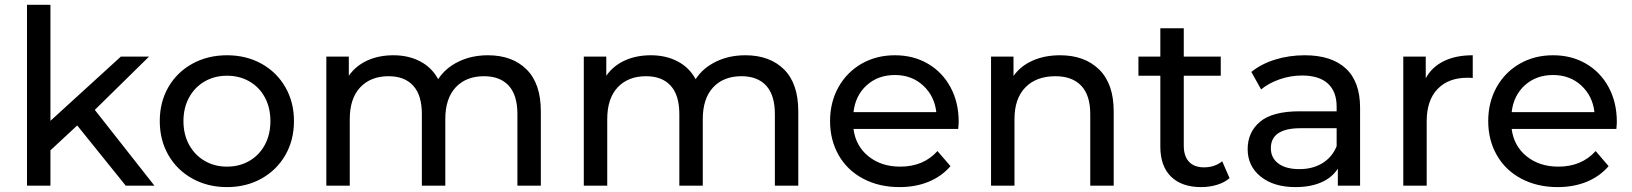

<svg xmlns="http://www.w3.org/2000/svg" viewBox="-20 -762 6698 788"><path d="M90.8 0V-742.2H187V-266.1L476.1 -529.8H591.8L369.1 -311L613.8 0H496.1L296.9 -247.1L187 -145V0Z M635.7 -265.1Q635.7 -343.3 671.1 -404.5Q706.5 -465.8 769.5 -500.5Q832.5 -535.2 911.6 -535.2Q990.7 -535.2 1053.2 -500.5Q1115.7 -465.8 1151.1 -404.3Q1186.5 -342.8 1186.5 -265.1Q1186.5 -187 1151.1 -125.5Q1115.7 -64 1053.2 -29.1Q990.7 5.9 911.6 5.9Q832.5 5.9 769.5 -29.1Q706.5 -64 671.1 -125.5Q635.7 -187 635.7 -265.1ZM732.9 -265.1Q732.9 -210 756.3 -167.5Q779.8 -125 820.3 -101.6Q860.8 -78.1 911.6 -78.1Q962.9 -78.1 1003.4 -101.6Q1043.9 -125 1066.9 -167.5Q1089.8 -210 1089.8 -265.1Q1089.8 -320.3 1066.9 -362.5Q1043.9 -404.8 1003.4 -428Q962.9 -451.2 911.6 -451.2Q860.8 -451.2 820.3 -428Q779.8 -404.8 756.3 -362.3Q732.9 -319.8 732.9 -265.1Z M1319.3 0V-529.8H1411.6V-451.2Q1440.4 -492.2 1487.5 -513.7Q1534.7 -535.2 1594.7 -535.2Q1656.7 -535.2 1704.6 -510Q1752.4 -484.9 1778.3 -437Q1808.1 -482.9 1861.8 -509Q1915.5 -535.2 1982.4 -535.2Q2082.5 -535.2 2141.1 -477.1Q2199.7 -418.9 2199.7 -305.2V0H2103.5V-293.9Q2103.5 -371.1 2068.1 -410.2Q2032.7 -449.2 1966.3 -449.2Q1893.1 -449.2 1850.3 -403.6Q1807.6 -357.9 1807.6 -272.9V0H1711.4V-293.9Q1711.4 -371.1 1676 -410.2Q1640.6 -449.2 1574.7 -449.2Q1501.5 -449.2 1458.5 -403.6Q1415.5 -357.9 1415.5 -272.9V0Z M2376 0V-529.8H2468.3V-451.2Q2497.1 -492.2 2544.2 -513.7Q2591.3 -535.2 2651.4 -535.2Q2713.4 -535.2 2761.2 -510Q2809.1 -484.9 2835 -437Q2864.7 -482.9 2918.5 -509Q2972.2 -535.2 3039.1 -535.2Q3139.2 -535.2 3197.8 -477.1Q3256.3 -418.9 3256.3 -305.2V0H3160.2V-293.9Q3160.2 -371.1 3124.8 -410.2Q3089.4 -449.2 3022.9 -449.2Q2949.7 -449.2 2907 -403.6Q2864.3 -357.9 2864.3 -272.9V0H2768.1V-293.9Q2768.1 -371.1 2732.7 -410.2Q2697.3 -449.2 2631.3 -449.2Q2558.1 -449.2 2515.1 -403.6Q2472.2 -357.9 2472.2 -272.9V0Z M3386.7 -265.1Q3386.7 -342.3 3421.1 -404.1Q3455.6 -465.8 3516.1 -500.5Q3576.7 -535.2 3652.8 -535.2Q3729 -535.2 3788.3 -500.5Q3847.7 -465.8 3881.1 -403.8Q3914.6 -341.8 3914.6 -262.2Q3914.6 -251 3912.6 -232.9H3482.9Q3491.7 -163.1 3544.2 -120.6Q3596.7 -78.1 3674.8 -78.1Q3770 -78.1 3827.6 -142.1L3880.9 -80.1Q3844.7 -38.1 3791.3 -16.1Q3737.8 5.9 3671.9 5.9Q3587.9 5.9 3522.7 -28.6Q3457.5 -63 3422.1 -125Q3386.7 -187 3386.7 -265.1ZM3482.9 -301.8H3822.8Q3814.9 -368.7 3768.3 -411.4Q3721.7 -454.1 3652.8 -454.1Q3583.5 -454.1 3537.1 -412.1Q3490.7 -370.1 3482.9 -301.8Z M4047.4 0V-529.8H4139.6V-450.2Q4168.5 -491.2 4218 -513.2Q4267.6 -535.2 4330.6 -535.2Q4431.6 -535.2 4491.2 -476.6Q4550.8 -418 4550.8 -305.2V0H4454.6V-293.9Q4454.6 -371.1 4417.5 -410.2Q4380.4 -449.2 4311.5 -449.2Q4233.4 -449.2 4188.5 -403.6Q4143.6 -357.9 4143.6 -272.9V0Z M4652.3 -451.2V-529.8H4742.2V-646H4838.4V-529.8H4990.2V-451.2H4838.4V-164.1Q4838.4 -121.1 4859.9 -98.1Q4881.3 -75.2 4921.4 -75.2Q4965.3 -75.2 4996.1 -100.1L5026.4 -30.8Q5005.4 -12.7 4974.4 -3.4Q4943.4 5.9 4910.2 5.9Q4830.1 5.9 4786.1 -37.1Q4742.2 -80.1 4742.2 -160.2V-451.2Z M5100.6 -149.9Q5100.6 -219.7 5151.6 -262.5Q5202.6 -305.2 5314 -305.2H5465.8V-324.2Q5465.8 -386.2 5429.7 -419.2Q5393.6 -452.1 5323.7 -452.1Q5276.9 -452.1 5231.9 -436.5Q5187 -420.9 5155.8 -395L5115.7 -466.8Q5156.7 -500 5213.9 -517.6Q5271 -535.2 5335 -535.2Q5444.8 -535.2 5503.4 -481Q5562 -426.8 5562 -319.8V0H5470.7V-69.8Q5446.8 -32.7 5402.3 -13.4Q5357.9 5.9 5296.9 5.9Q5208 5.9 5154.3 -37.1Q5100.6 -80.1 5100.6 -149.9ZM5195.8 -153.8Q5195.8 -113.8 5226.8 -90.8Q5257.8 -67.9 5313 -67.9Q5367.7 -67.9 5407.7 -92.5Q5447.8 -117.2 5465.8 -162.1V-235.8H5317.9Q5195.8 -235.8 5195.8 -153.8Z M5739.3 0V-529.8H5831.5V-440.9Q5856.4 -486.8 5905.5 -511Q5954.6 -535.2 6024.4 -535.2V-441.9Q6016.6 -442.9 6002.4 -442.9Q5924.3 -442.9 5879.9 -396.5Q5835.4 -350.1 5835.4 -264.2V0Z M6087.9 -265.1Q6087.9 -342.3 6122.3 -404.1Q6156.7 -465.8 6217.3 -500.5Q6277.8 -535.2 6354 -535.2Q6430.2 -535.2 6489.5 -500.5Q6548.8 -465.8 6582.3 -403.8Q6615.7 -341.8 6615.7 -262.2Q6615.7 -251 6613.8 -232.9H6184.1Q6192.9 -163.1 6245.4 -120.6Q6297.9 -78.1 6376 -78.1Q6471.2 -78.1 6528.8 -142.1L6582 -80.1Q6545.9 -38.1 6492.4 -16.1Q6439 5.9 6373 5.9Q6289.1 5.9 6223.9 -28.6Q6158.7 -63 6123.3 -125Q6087.9 -187 6087.9 -265.1ZM6184.1 -301.8H6523.9Q6516.1 -368.7 6469.5 -411.4Q6422.9 -454.1 6354 -454.1Q6284.7 -454.1 6238.3 -412.1Q6191.9 -370.1 6184.1 -301.8Z"/></svg>

Font: Montserrat Medium
Style: Regular
Weight: 500
Designer: Julieta Ulanovsky
Foundry: Julieta Ulanovsky
Version: Version 7.200